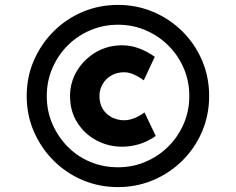

<svg xmlns="http://www.w3.org/2000/svg" viewBox="-20 -742 964 784"><path d="M462 22Q385 22 317.5 -6.5Q250 -35 199 -86Q148 -137 118.5 -204.5Q89 -272 89 -350Q89 -428 118.5 -495.5Q148 -563 199 -614Q250 -665 317.5 -693.5Q385 -722 462 -722Q538 -722 605.5 -693.5Q673 -665 724.5 -614Q776 -563 805 -495.5Q834 -428 834 -350Q834 -272 805 -204.5Q776 -137 724.5 -86Q673 -35 605.5 -6.5Q538 22 462 22ZM479 -143Q422 -143 373.5 -169Q325 -195 295.5 -241.5Q266 -288 266 -350Q266 -406 294.5 -453Q323 -500 371 -528.5Q419 -557 479 -557Q514 -557 547.5 -544.5Q581 -532 612 -510L567 -414Q555 -423 541.5 -430.5Q528 -438 514.5 -442.5Q501 -447 487 -447Q458 -447 435 -434Q412 -421 399 -398.5Q386 -376 386 -350Q386 -320 399.5 -297.5Q413 -275 436.5 -263Q460 -251 487 -251Q507 -251 528.5 -259.5Q550 -268 570 -283L616 -187Q584 -164 549 -153.5Q514 -143 479 -143ZM462 -59Q522 -59 574.5 -81.5Q627 -104 667 -143.5Q707 -183 730 -236Q753 -289 753 -350Q753 -411 730 -464Q707 -517 667 -556.5Q627 -596 574.5 -618.5Q522 -641 462 -641Q402 -641 349 -618.5Q296 -596 256.5 -556.5Q217 -517 194 -464Q171 -411 171 -350Q171 -288 194 -235.5Q217 -183 256.5 -143Q296 -103 348.5 -81Q401 -59 462 -59Z"/></svg>

Font: Lexend Peta SemiBold
Style: Regular
Weight: 600
Designer: Bonnie Shaver-Troup, Thomas Jockin
Foundry: Lexend
Version: Version 1.007